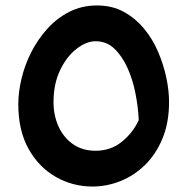

<svg xmlns="http://www.w3.org/2000/svg" viewBox="-20 -744 686 703"><path d="M47 -363Q47 -407 59 -457Q71 -507 95 -554Q119 -601 154 -639.5Q189 -678 234.5 -701Q280 -724 335 -724Q391 -724 433.5 -700.5Q476 -677 507.5 -639Q539 -601 559 -554Q579 -507 589 -459.5Q599 -412 599 -371Q599 -295 575 -237Q551 -179 511 -140Q471 -101 421 -81Q371 -61 319 -61Q246 -61 184 -96.5Q122 -132 84.5 -199Q47 -266 47 -363ZM176 -370Q176 -321 194.5 -280.5Q213 -240 247.5 -216Q282 -192 330 -192Q385 -192 425.5 -224.5Q466 -257 488 -304Q486 -351 476 -402Q466 -453 446.5 -496Q427 -539 398.5 -566Q370 -593 330 -593Q296 -593 260 -565Q224 -537 200 -487Q176 -437 176 -370Z"/></svg>

Font: Kufam SemiBold
Style: Regular
Weight: 600
Designer: Wael Morcos, Artur Schmal
Foundry: Original Type
Version: Version 1.300; ttfautohint (v1.8.3)